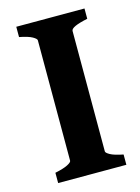

<svg xmlns="http://www.w3.org/2000/svg" viewBox="-98 -673 534 730"><g transform="rotate(-15 168.5 -307.5)"><path d="M39.1 0V-40.5Q72.3 -47.4 88.6 -55.7Q105 -64 105 -70.3V-544.4Q105 -550.3 89.6 -559.1Q74.2 -567.9 39.1 -574.7V-615.2H307.6V-574.7Q241.7 -561 241.7 -544.4V-70.3Q241.7 -64.5 257.1 -55.9Q272.5 -47.4 307.6 -40.5V0Z"/></g></svg>

Font: Gentium Book Plus
Style: Bold
Weight: 700
Designer: Victor Gaultney, Annie Olsen, Iska Routamaa, Becca Hirsbrunner
Foundry: SIL International
Version: Version 6.101